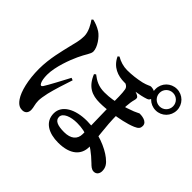

<svg xmlns="http://www.w3.org/2000/svg" viewBox="-205 -1095 1411 1411"><g transform="rotate(45 500.0 -389.5)"><path d="M545.5 49.7C672.4 49.7 730.2 -9.6 730.2 -89.4C730.2 -167.8 707.3 -270.3 707.3 -410.3C707.3 -465.8 709.3 -527.9 721.1 -568.5C726.3 -587.2 725.8 -598.1 708.5 -607.3C683.9 -621 633.3 -630.7 597 -634.5L557.8 -617.8C577.1 -612.6 611.7 -605.1 616.9 -576.2C623.4 -544.4 623.6 -474 623.6 -425.2C623.6 -365.9 629.3 -250.4 629.3 -123.3C629.3 -68.2 591.1 -36.1 522.2 -36.1C453.1 -36.1 416.6 -52 416.6 -89.1C416.6 -130.1 477.6 -152 542.2 -152C639.3 -152 720.3 -119 825.4 -17.4C842.5 -0.8 858.4 15.5 881.3 15.5C908.9 15.5 923.4 -6.4 923.4 -32C923.4 -68.3 907.8 -92.1 872.7 -119.8C815.9 -165.6 702.7 -214 583.8 -214C461.1 -214 370.5 -164.6 370.5 -80.3C370.5 10.1 449.8 49.7 545.5 49.7ZM190 67.7C221.4 67.7 236.4 47.3 236.4 19.2C236.4 -8.1 224.7 -28.7 224.7 -66.4C224.7 -84.9 229.2 -116.6 237.1 -150.7C249.3 -202.3 276.9 -290.2 297.4 -350.1L278.9 -357.4C251.4 -305.4 194.2 -196.7 174.6 -167.4C165.9 -153.7 155.7 -155.4 148.2 -171C140.4 -185.8 135.5 -214.1 135.5 -246.2C135.5 -330.9 179.1 -443.4 202.8 -494.2C229.7 -554.4 255.9 -580.9 255.9 -607.5C255.9 -650.9 211.3 -713.7 174.1 -737.9C144.3 -756.5 116.9 -766.5 89.3 -772.6L79.8 -763C99 -735.8 128.8 -686.7 128.8 -639.2C128.8 -592.7 116.4 -554.8 105.9 -510.2C91.5 -447.6 62.8 -343.6 62.8 -235.1C62.8 -120.2 87.6 -23.6 119.8 23.2C145.6 61.4 169.3 67.7 190 67.7ZM554.1 -373.5C593.2 -373.5 627.7 -376.8 672.6 -383.1C735.3 -392.1 805.2 -405.5 858.2 -427.9C891.3 -441.7 899.6 -455.6 899.6 -477C899.6 -524.3 832.6 -525.6 818.8 -525.6C815 -525.6 801.4 -516.7 777.1 -506.8C746.6 -494.8 704.3 -480.3 664.1 -470.8C626.5 -461.7 585.9 -452.2 524.9 -452.2C464.5 -452.2 427 -473.3 388.6 -503L376.3 -492.8C415.2 -397.4 477.2 -373.5 554.1 -373.5ZM577.9 -607.9C632.7 -607.9 725.8 -620.4 780.5 -639.8C795.1 -644.8 804 -654.5 804 -674.9C804 -705.7 772.2 -724.9 737.1 -724.9C728.3 -724.9 712 -712 672 -702.2C624.1 -691.6 574.8 -685.6 528.1 -685.6C489.4 -685.6 451.5 -696.9 417.5 -717.1L406.6 -707.7C441.8 -632.2 508 -607.9 577.9 -607.9ZM884.6 -624.9C946.2 -624.9 995.7 -674.4 995.7 -736.3C995.7 -798 946.2 -847.4 884.6 -847.4C822.6 -847.4 773.2 -798 773.2 -736.3C773.2 -674.4 822.6 -624.9 884.6 -624.9ZM884.6 -665.9C845.2 -665.9 814.1 -697 814.1 -736.3C814.1 -775.4 845.2 -806.5 884.6 -806.5C923.6 -806.5 954.7 -775.4 954.7 -736.3C954.7 -697 923.6 -665.9 884.6 -665.9Z"/></g></svg>

Font: Source Han Serif TW VF
Style: Regular
Weight: 250
Designer: Ryoko NISHIZUKA 西塚涼子 (kana & ideographs); Frank Grießhammer (Latin, Greek & Cyrillic); Wenlong ZHANG 张文龙 (bopomofo); San
Foundry: Adobe
Version: Version 2.002;hotconv 1.1.0;makeotfexe 2.6.0